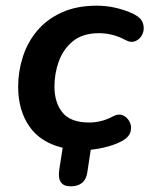

<svg xmlns="http://www.w3.org/2000/svg" viewBox="-20 -519 527 677"><path d="M229 138Q180 138 189 79L201 2Q122 -17 83 -74Q44 -131 44 -213Q44 -267 60.5 -318.5Q77 -370 111 -410.5Q145 -451 197.5 -475Q250 -499 321 -499Q357 -499 392 -490.5Q427 -482 454 -468Q479 -455 484.5 -435.5Q490 -416 482.5 -399Q475 -382 458.5 -374.5Q442 -367 422 -378Q378 -402 329 -402Q272 -402 237.5 -374Q203 -346 187.5 -303Q172 -260 172 -214Q172 -157 200.5 -122Q229 -87 295 -87Q314 -87 335.5 -92Q357 -97 381 -110Q399 -119 414 -112Q429 -105 437 -89.5Q445 -74 440.5 -55.5Q436 -37 414 -24Q392 -11 361 -2.5Q330 6 300 9L288 88Q281 138 229 138Z"/></svg>

Font: Nunito
Style: Bold Italic
Weight: 700
Italic angle: -9°
Designer: Vernon Adams
Foundry: Vernon Adams
Version: Version 3.601; ttfautohint (v1.8.2.53-6de2)